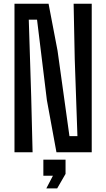

<svg xmlns="http://www.w3.org/2000/svg" viewBox="-20 -820 572 1034"><path d="M58 0V-800H241.5L290 -546.5L354 -87H397L382.5 -502L376.5 -800H474V0H284L232.5 -280.5L179.5 -714H135L148 -301L155.5 0ZM229.5 194.5 265 126.5H213.5V40H333V116.5L288 194.5Z"/></svg>

Font: Big Shoulders Text Thin SemiBold
Style: Regular
Weight: 600
Version: Version 2.002